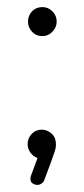

<svg xmlns="http://www.w3.org/2000/svg" viewBox="-20 -442 238 542"><path d="M86 80Q79 80 72.5 76Q66 72 66 64Q66 59 67 55L86 4Q74 0 66 -11Q58 -22 58 -35Q58 -52 69.5 -64Q81 -76 98 -76Q113 -76 125.5 -65Q138 -54 138 -34Q138 -32 137.5 -27Q137 -22 133.5 -11.5Q130 -1 123 18Q116 37 104 69Q101 74 96 77Q91 80 86 80ZM100 -340Q82 -340 70.5 -352.5Q59 -365 59 -381Q59 -398 70.5 -410Q82 -422 100 -422Q116 -422 128 -410Q140 -398 140 -381Q140 -365 128 -352.5Q116 -340 100 -340Z"/></svg>

Font: Dosis Light
Style: Regular
Weight: 300
Designer: EdgarTolentino, PabloImpallari, IginoMarini
Foundry: EdgarTolentino, PabloImpallari, IginoMarini
Version: Version 3.001; ttfautohint (v1.8.2)